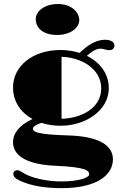

<svg xmlns="http://www.w3.org/2000/svg" viewBox="-20 -785 623 978"><path d="M46.4 -60.1C46.4 2.9 106.9 51.8 257.8 59.1C427.2 66.4 434.1 85.9 434.1 104C434.1 117.7 388.7 139.2 292.5 139.2C228.5 139.2 164.6 126.5 119.1 106.9C109.4 102.1 99.1 95.7 91.3 91.3C82.5 85.9 75.7 82 66.9 82C58.1 82 47.9 88.9 47.9 100.1C47.9 113.3 55.7 123 78.6 134.3C141.1 163.1 210.4 173.3 295.4 173.3C473.6 173.3 555.2 106 555.2 26.9C555.2 -32.2 506.3 -89.8 328.1 -95.2C170.9 -99.6 147.5 -112.8 147.5 -130.4C147.5 -140.1 167.5 -152.3 190.9 -159.2C221.7 -149.4 255.9 -144 291.5 -144.5C415 -145 534.2 -221.7 534.2 -335.9C534.2 -409.7 489.3 -467.8 422.4 -500.5C444.8 -521.5 469.7 -537.1 490.2 -537.1C494.6 -537.1 505.9 -536.1 512.7 -533.7C522.5 -530.8 529.3 -529.3 536.6 -529.3C549.8 -529.3 563 -536.1 563 -553.2C563 -569.8 546.9 -582.5 514.2 -582.5C469.2 -582.5 424.3 -553.7 385.7 -515.6C356 -524.9 323.2 -530.3 289.6 -530.3C145.5 -530.3 46.4 -448.2 46.4 -339.4C46.4 -267.6 85.4 -211.9 145.5 -178.7C80.6 -148.9 46.4 -107.9 46.4 -60.1ZM293.5 -180.2V-495.6C389.2 -493.7 495.6 -437.5 495.6 -335C495.6 -230.5 388.2 -181.6 293.5 -180.2ZM271.5 -606.9C335 -606.9 383.8 -640.6 383.8 -682.6C383.8 -722.2 344.7 -764.6 274.4 -764.6C208.5 -764.6 162.1 -728.5 162.1 -688.5C162.1 -640.1 201.7 -606.9 271.5 -606.9Z"/></svg>

Font: Limelight
Style: Regular
Weight: 400
Designer: Nicole Fally
Foundry: Nicole Fally
Version: Version 1.002